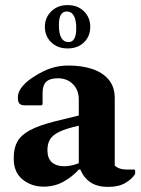

<svg xmlns="http://www.w3.org/2000/svg" viewBox="-20 -723 554 753"><path d="M151 9Q102 9 67 -20.5Q32 -50 34 -106Q34 -142 48 -167.5Q62 -193 97 -212Q132 -231 195 -247L289 -270V-332Q289 -370 266 -393Q243 -416 207 -416Q175 -416 161 -402Q147 -388 147 -360V-314L143 -310H77Q62 -310 56 -317Q50 -324 50 -341Q50 -363 67.5 -384Q85 -405 114 -423Q150 -446 181.5 -456Q213 -466 250 -466Q299 -466 340 -453Q381 -440 405.5 -411.5Q430 -383 430 -338V-74Q446 -58 478 -58H507L510 -55V-41Q499 -22 472.5 -6Q446 10 404 10Q362 10 335.5 -7.5Q309 -25 295 -58H289Q264 -30 229 -10.5Q194 9 151 9ZM166 -134Q166 -102 183.5 -86.5Q201 -71 232 -71Q259 -71 289 -83V-230Q239 -219 212.5 -206Q186 -193 176 -176Q166 -159 166 -134ZM245 -703Q285 -703 309.5 -678.5Q334 -654 334 -618Q334 -581 309.5 -557Q285 -533 245 -533Q206 -533 181 -557Q156 -581 156 -618Q156 -654 181 -678.5Q206 -703 245 -703ZM241 -678Q227 -678 219 -665.5Q211 -653 211 -624Q211 -558 249 -558Q279 -558 279 -612Q279 -678 241 -678Z"/></svg>

Font: Spectral
Style: Bold
Weight: 700
Designer: Jean-Baptiste Levee
Foundry: Production Type
Version: Version 2.001